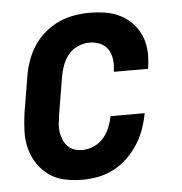

<svg xmlns="http://www.w3.org/2000/svg" viewBox="-44 -570 588 621"><g transform="rotate(-5 250.0 -260.0)"><path d="M200 8Q170 8 142 2Q114 -4 92 -19.5Q70 -35 54.5 -58Q39 -81 32 -108Q25 -135 26 -164Q27 -193 31 -222L51 -342Q55 -367 64 -392Q73 -417 87.5 -439Q102 -461 123 -479Q144 -497 168 -508Q192 -519 217.5 -523.5Q243 -528 268 -528Q294 -528 319.5 -524Q345 -520 367 -509Q389 -498 406 -480.5Q423 -463 433 -440.5Q443 -418 445 -392.5Q447 -367 443 -340L442 -331H331V-336Q334 -354 331.5 -372Q329 -390 320 -404Q311 -418 294.5 -425Q278 -432 260 -432Q241 -432 222 -423.5Q203 -415 190.5 -399Q178 -383 171.5 -364.5Q165 -346 162 -327L142 -207Q140 -193 138.5 -179Q137 -165 139 -152Q141 -139 146 -127Q151 -115 160 -105.5Q169 -96 181.5 -92Q194 -88 208 -88Q226 -88 244.5 -96Q263 -104 276 -119Q289 -134 296.5 -152Q304 -170 307 -188V-189H418V-187Q413 -161 404 -136Q395 -111 380 -88Q365 -65 345 -46Q325 -27 301 -14.5Q277 -2 251 3Q225 8 200 8Z"/></g></svg>

Font: Iosevka Term Curly Oblique
Style: Bold
Weight: 700
Italic angle: -9°
Designer: Belleve Invis
Foundry: Belleve Invis
Version: Version 32.3.0